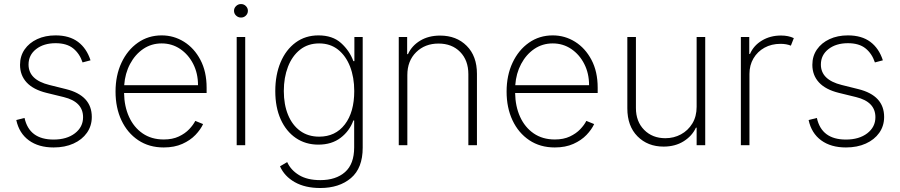

<svg xmlns="http://www.w3.org/2000/svg" viewBox="-20 -732 4538 968"><path d="M436.4 -427.9 396.3 -417.3Q381.4 -462 348.9 -488.1Q316.4 -514.2 260.3 -514.2Q200.3 -514.2 162.1 -484.4Q123.9 -454.5 123.9 -406.6Q123.9 -329.5 229 -303.6L312.9 -282.7Q442.8 -250.4 442.8 -142.4Q442.8 -97.3 418.3 -62.5Q393.8 -27.7 350.5 -8.2Q307.2 11.4 250.4 11.4Q174.4 11.4 125.4 -24.5Q76.3 -60.4 62.1 -126.8L103.7 -137.4Q127.5 -28.4 250 -28.4Q316.8 -28.4 357.8 -60Q398.8 -91.6 398.8 -141Q398.8 -218.8 301.5 -242.5L214.5 -263.8Q147.7 -280.2 114.3 -316.4Q81 -352.6 81 -405.2Q81 -449.2 104 -482.6Q127.1 -516 167.6 -534.8Q208.1 -553.6 260.3 -553.6Q329.5 -553.6 373.2 -521Q416.9 -488.3 436.4 -427.9Z M805.4 11.4Q731.5 11.4 676.8 -25.2Q622.2 -61.8 592.3 -125.4Q562.5 -188.9 562.5 -270.2Q562.5 -351.9 592.5 -415.8Q622.5 -479.8 675.1 -516.7Q727.6 -553.6 795.1 -553.6Q856.2 -553.6 907.7 -521.5Q959.2 -489.3 990.4 -430.2Q1021.7 -371.1 1021.7 -290.1V-263.1H605.5Q606.5 -196 630.5 -143.1Q654.5 -90.2 699 -59.5Q743.6 -28.8 805.4 -28.8Q849.8 -28.8 881.6 -43.9Q913.4 -58.9 933.9 -80.6Q954.5 -102.3 964.5 -122.5L1003.9 -106.5Q991.5 -79.2 965.4 -51.8Q939.3 -24.5 899.3 -6.6Q859.4 11.4 805.4 11.4ZM606.2 -302.6H978.3Q978.3 -361.9 954.2 -409.4Q930 -457 888.5 -485.1Q846.9 -513.1 795.1 -513.1Q743.3 -513.1 702.2 -485.3Q661.2 -457.4 635.8 -409.6Q610.4 -361.9 606.2 -302.6Z M1173.3 0V-545.5H1216.3V0ZM1195 -643.5Q1180.8 -643.5 1170.3 -653.4Q1159.8 -663.4 1159.8 -677.6Q1159.8 -691.4 1170.3 -701.5Q1180.8 -711.6 1195 -711.6Q1209.5 -711.6 1219.6 -701.5Q1229.8 -691.4 1229.8 -677.6Q1229.8 -663.4 1219.6 -653.4Q1209.5 -643.5 1195 -643.5Z M1594.8 215.9Q1518.5 215.9 1466.3 186.4Q1414.1 157 1391.7 106.5L1427.9 85.2Q1445.7 125 1487.4 150.6Q1529.1 176.1 1594.8 176.1Q1673.7 176.1 1719.6 135.5Q1765.6 94.8 1765.6 11V-124.6H1761.4Q1742.5 -71.7 1697.4 -37.3Q1652.3 -2.8 1585.2 -2.8Q1520.6 -2.8 1471.6 -36.2Q1422.6 -69.6 1395.2 -130.3Q1367.9 -191.1 1367.9 -272.7Q1367.9 -354.8 1394.7 -418.1Q1421.5 -481.5 1470.5 -517.6Q1519.5 -553.6 1585.6 -553.6Q1656.6 -553.6 1699.4 -515.1Q1742.2 -476.6 1761.7 -423.7H1766.7V-545.5H1808.6V12.8Q1808.6 115.4 1749.5 165.7Q1690.3 215.9 1594.8 215.9ZM1589.1 -43Q1671.2 -43 1718.6 -104.8Q1766 -166.5 1766 -273.1Q1766 -342 1744.9 -396.3Q1723.7 -450.6 1684.3 -481.9Q1644.9 -513.1 1589.1 -513.1Q1532.7 -513.1 1492.7 -481.4Q1452.8 -449.6 1431.8 -395.2Q1410.9 -340.9 1410.9 -273.1Q1410.9 -204.9 1432.2 -153.1Q1453.5 -101.2 1493.4 -72.1Q1533.4 -43 1589.1 -43Z M2033.7 -353.7V0H1990.4V-545.5H2032.7V-459.2H2036.9Q2056.1 -501.4 2098.4 -527Q2140.6 -552.6 2198.9 -552.6Q2281.2 -552.6 2332.9 -500.9Q2384.6 -449.2 2384.6 -359.7V0H2341.3V-358Q2341.3 -427.9 2299.9 -470.2Q2258.5 -512.4 2190.7 -512.4Q2122.5 -512.4 2078.1 -468.8Q2033.7 -425.1 2033.7 -353.7Z M2777 11.4Q2703.1 11.4 2648.4 -25.2Q2593.8 -61.8 2563.9 -125.4Q2534.1 -188.9 2534.1 -270.2Q2534.1 -351.9 2564.1 -415.8Q2594.1 -479.8 2646.7 -516.7Q2699.2 -553.6 2766.7 -553.6Q2827.8 -553.6 2879.3 -521.5Q2930.8 -489.3 2962 -430.2Q2993.3 -371.1 2993.3 -290.1V-263.1H2577.1Q2578.1 -196 2602.1 -143.1Q2626.1 -90.2 2670.6 -59.5Q2715.2 -28.8 2777 -28.8Q2821.4 -28.8 2853.2 -43.9Q2884.9 -58.9 2905.5 -80.6Q2926.1 -102.3 2936.1 -122.5L2975.5 -106.5Q2963.1 -79.2 2937 -51.8Q2910.9 -24.5 2870.9 -6.6Q2831 11.4 2777 11.4ZM2577.8 -302.6H2949.9Q2949.9 -361.9 2925.8 -409.4Q2901.6 -457 2860.1 -485.1Q2818.5 -513.1 2766.7 -513.1Q2714.8 -513.1 2673.8 -485.3Q2632.8 -457.4 2607.4 -409.6Q2582 -361.9 2577.8 -302.6Z M3492.2 -193.5V-545.5H3535.5V0H3492.2V-88.4H3488.6Q3469.5 -46.5 3426.7 -19.7Q3383.9 7.1 3325.6 7.1Q3245.4 7.1 3194.1 -44.6Q3142.8 -96.2 3142.8 -185.7V-545.5H3186.1V-187.5Q3186.1 -119.3 3227.6 -77.2Q3269.2 -35.2 3334.5 -35.2Q3377.1 -35.2 3413 -54.5Q3448.9 -73.9 3470.5 -109.4Q3492.2 -144.9 3492.2 -193.5Z M3715.2 0V-545.5H3757.5V-460.2H3761.4Q3779.1 -502.1 3821.2 -527.5Q3863.3 -552.9 3917.6 -552.9Q3954.9 -552.9 3982.2 -539.8L3967.3 -501.8Q3945 -511 3915.1 -511Q3869.7 -511 3834.3 -491.5Q3799 -471.9 3778.8 -437.7Q3758.5 -403.4 3758.5 -359.4V0Z M4431.1 -427.9 4391 -417.3Q4376.1 -462 4343.6 -488.1Q4311.1 -514.2 4255 -514.2Q4195 -514.2 4156.8 -484.4Q4118.6 -454.5 4118.6 -406.6Q4118.6 -329.5 4223.7 -303.6L4307.5 -282.7Q4437.5 -250.4 4437.5 -142.4Q4437.5 -97.3 4413 -62.5Q4388.5 -27.7 4345.2 -8.2Q4301.8 11.4 4245 11.4Q4169 11.4 4120 -24.5Q4071 -60.4 4056.8 -126.8L4098.4 -137.4Q4122.2 -28.4 4244.7 -28.4Q4311.4 -28.4 4352.5 -60Q4393.5 -91.6 4393.5 -141Q4393.5 -218.8 4296.2 -242.5L4209.2 -263.8Q4142.4 -280.2 4109 -316.4Q4075.6 -352.6 4075.6 -405.2Q4075.6 -449.2 4098.7 -482.6Q4121.8 -516 4162.3 -534.8Q4202.8 -553.6 4255 -553.6Q4324.2 -553.6 4367.9 -521Q4411.6 -488.3 4431.1 -427.9Z"/></svg>

Font: Inter UI Extra Light
Style: Regular
Weight: 200
Designer: Rasmus Andersson
Foundry: rsms
Version: 3.2;8d6f07862